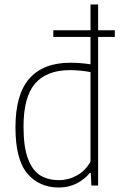

<svg xmlns="http://www.w3.org/2000/svg" viewBox="-20 -828 536 857"><path d="M492.5 -663H418V0H388L385 -56.5H381Q358 -27.5 322 -9.2Q286 9 242.5 9Q154.5 9 101.8 -53.8Q49 -116.5 49 -259Q49 -407 111.2 -477.5Q173.5 -548 294 -548Q337 -548 384 -541V-663H218V-693H384V-808H418V-693H492.5ZM384 -506Q366 -510 340.8 -512.5Q315.5 -515 292.5 -515Q188.5 -515 136.8 -455.2Q85 -395.5 85 -263Q85 -172 105 -119.2Q125 -66.5 159.8 -45.2Q194.5 -24 243.5 -24Q285.5 -24 323.5 -45Q361.5 -66 384 -106.5Z"/></svg>

Font: Encode Sans Semi Condensed Thin
Style: Regular
Weight: 250
Width: 4
Designer: Multiple Designers
Foundry: Impallari Type
Version: Version 2.000